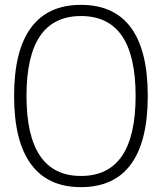

<svg xmlns="http://www.w3.org/2000/svg" viewBox="-20 -760 667 790"><path d="M313 10Q177 10 107.5 -84.5Q38 -179 38 -365Q38 -552 107.5 -646Q177 -740 313 -740Q450 -740 519 -646Q588 -552 588 -365Q588 -179 519 -84.5Q450 10 313 10ZM313 -36Q426 -36 482 -118.5Q538 -201 538 -365Q538 -530 482 -612Q426 -694 313 -694Q201 -694 145 -612Q89 -530 89 -365Q89 -201 145 -118.5Q201 -36 313 -36Z"/></svg>

Font: M PLUS 1 Thin Light
Style: Regular
Weight: 300
Version: Version 1.001